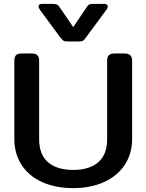

<svg xmlns="http://www.w3.org/2000/svg" viewBox="-20 -956 756 991"><path d="M291 -763 187 -904Q179 -915 179 -923Q179 -936 197 -936H250Q267 -936 274 -932.5Q281 -929 289 -917L358 -816L426 -917Q433 -929 440 -932.5Q447 -936 465 -936H517Q536 -936 536 -923Q536 -913 528 -904L424 -763Q415 -750 408.5 -746Q402 -742 386 -742H329Q313 -742 307.5 -746Q302 -750 291 -763ZM54 -240V-643Q54 -662 62.5 -671Q71 -680 91 -680H144Q164 -680 173 -671Q182 -662 182 -643V-237Q182 -159 227.5 -119Q273 -79 358 -79Q442 -79 487.5 -119Q533 -159 533 -237V-643Q533 -662 542 -671Q551 -680 571 -680H623Q662 -680 662 -643V-240Q662 -162 623.5 -104.5Q585 -47 516 -16Q447 15 358 15Q268 15 199 -15.5Q130 -46 92 -104Q54 -162 54 -240Z"/></svg>

Font: Mitr
Style: Regular
Weight: 400
Designer: Thanarat Vachiruckul
Foundry: Cadson Demak
Version: Version 1.002